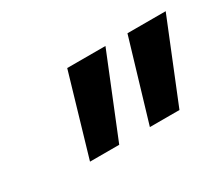

<svg xmlns="http://www.w3.org/2000/svg" viewBox="-54 -874 536 461"><g transform="rotate(-30 214.0 -644.0)"><path d="M256 -533 322 -755H428L338 -533ZM90 -533 155 -755H261L171 -533Z"/></g></svg>

Font: DM Sans 12pt SemiBold
Style: Italic
Weight: 600
Italic angle: -10°
Version: Version 4.004;gftools[0.9.30]